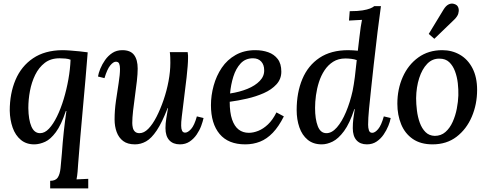

<svg xmlns="http://www.w3.org/2000/svg" viewBox="-20 -789 2706 1064"><path d="M325 -511Q344 -511 369.5 -509Q395 -507 421 -504.5Q447 -502 466 -499Q461 -432 454 -353.5Q447 -275 439.5 -191.5Q432 -108 425 -28Q418 52 413 120Q412 138 410 162Q408 186 404 205Q420 204 437.5 203.5Q455 203 469 202V255H258V213Q288 213 300 195Q312 177 315.5 142.5Q319 108 323 60Q327 1 333.5 -59.5Q340 -120 348 -174H345Q319 -96 289.5 -56.5Q260 -17 230.5 -3.5Q201 10 173 11Q127 12 96 -13.5Q65 -39 50 -82Q35 -125 34 -176Q34 -271 66 -346.5Q98 -422 163 -466Q228 -510 325 -511ZM310 -466Q261 -466 228 -440.5Q195 -415 175 -374Q155 -333 146 -285Q137 -237 137 -190Q138 -125 154 -88Q170 -51 202 -51Q228 -51 251.5 -76Q275 -101 296 -144Q317 -187 333 -240Q349 -293 359 -349.5Q369 -406 371 -458Q359 -463 342.5 -464.5Q326 -466 310 -466Z M728 11Q687 11 662.5 -7.5Q638 -26 626.5 -57.5Q615 -89 615 -127Q615 -177 622.5 -229.5Q630 -282 637.5 -329Q645 -376 645 -407Q645 -425 640.5 -436Q636 -447 622 -447Q608 -447 591 -426.5Q574 -406 559 -356L523 -365Q526 -384 536 -408.5Q546 -433 562.5 -456.5Q579 -480 602.5 -495.5Q626 -511 658 -511Q703 -511 723 -484.5Q743 -458 743 -409Q743 -380 738.5 -340Q734 -300 728 -257.5Q722 -215 717.5 -175.5Q713 -136 713 -107Q713 -95 716 -81.5Q719 -68 728 -59.5Q737 -51 753 -51Q778 -51 802 -75.5Q826 -100 847.5 -142Q869 -184 886.5 -235Q904 -286 914 -339.5Q924 -393 924 -441Q924 -455 923.5 -471Q923 -487 921 -500H1020Q1022 -488 1022 -481.5Q1022 -475 1022 -467Q1022 -448 1020 -422.5Q1018 -397 1014 -360Q1010 -323 1003 -270Q997 -222 993.5 -192Q990 -162 987.5 -143.5Q985 -125 984.5 -113.5Q984 -102 984 -92Q984 -75 989 -64.5Q994 -54 1006 -54Q1021 -54 1039 -74Q1057 -94 1071 -144L1108 -135Q1104 -116 1095 -91.5Q1086 -67 1070 -43.5Q1054 -20 1031 -4.5Q1008 11 977 11Q939 11 918 -12Q897 -35 897 -79Q897 -105 901.5 -132.5Q906 -160 911 -190H909Q878 -110 848.5 -66Q819 -22 789.5 -5.5Q760 11 728 11Z M1395 -511Q1434 -511 1466.5 -499.5Q1499 -488 1519 -462Q1539 -436 1539 -392Q1539 -351 1512 -321.5Q1485 -292 1442 -273Q1399 -254 1349 -242.5Q1299 -231 1253 -225Q1253 -165 1266 -127Q1279 -89 1302.5 -71Q1326 -53 1359 -53Q1384 -53 1411.5 -64Q1439 -75 1465 -99.5Q1491 -124 1512 -166L1553 -144Q1525 -88 1492 -53.5Q1459 -19 1421 -4Q1383 11 1339 11Q1245 11 1197 -46.5Q1149 -104 1149 -206Q1149 -260 1164 -314.5Q1179 -369 1209 -413.5Q1239 -458 1286 -484.5Q1333 -511 1395 -511ZM1382 -466Q1340 -466 1313.5 -437.5Q1287 -409 1273 -364Q1259 -319 1255 -271Q1308 -279 1351 -296.5Q1394 -314 1419.5 -340.5Q1445 -367 1444 -400Q1444 -430 1427.5 -448Q1411 -466 1382 -466Z M1763 11Q1716 11 1685 -14.5Q1654 -40 1639 -83.5Q1624 -127 1624 -179Q1624 -276 1655.5 -351Q1687 -426 1750.5 -468.5Q1814 -511 1910 -511Q1922 -511 1937 -510Q1952 -509 1963 -508Q1968 -547 1971.5 -580.5Q1975 -614 1979 -639.5Q1983 -665 1986 -679Q1969 -678 1949.5 -677Q1930 -676 1914 -675L1918 -727Q1963 -727 1989.5 -731.5Q2016 -736 2031 -742Q2046 -748 2054 -755H2091Q2082 -692 2072.5 -614Q2063 -536 2051 -430Q2044 -364 2037 -301Q2030 -238 2025 -185Q2020 -132 2020 -98Q2020 -80 2024.5 -66.5Q2029 -53 2043 -53Q2058 -53 2075.5 -73.5Q2093 -94 2107 -144L2145 -135Q2142 -116 2132 -91.5Q2122 -67 2106 -43.5Q2090 -20 2067 -4.5Q2044 11 2013 11Q1976 11 1955.5 -12Q1935 -35 1935 -79Q1935 -105 1938 -130Q1941 -155 1946 -185H1944Q1918 -105 1886.5 -62.5Q1855 -20 1823.5 -4.5Q1792 11 1763 11ZM1789 -51Q1819 -51 1847 -83Q1875 -115 1897.5 -168.5Q1920 -222 1934 -285Q1941 -320 1946.5 -362.5Q1952 -405 1957 -456Q1944 -461 1926.5 -463Q1909 -465 1894 -465Q1855 -465 1826.5 -447Q1798 -429 1778.5 -399.5Q1759 -370 1747.5 -334Q1736 -298 1731 -261Q1726 -224 1726 -191Q1726 -129 1741 -90Q1756 -51 1789 -51Z M2431 -511Q2485 -511 2529 -485.5Q2573 -460 2598.5 -410.5Q2624 -361 2624 -291Q2624 -211 2594.5 -142Q2565 -73 2510 -31Q2455 11 2377 11Q2311 11 2267.5 -19Q2224 -49 2203 -100.5Q2182 -152 2182 -214Q2182 -295 2212 -362.5Q2242 -430 2298 -470.5Q2354 -511 2431 -511ZM2416 -464Q2376 -465 2347.5 -435.5Q2319 -406 2303 -356Q2287 -306 2286 -245Q2286 -213 2290.5 -176.5Q2295 -140 2306.5 -108.5Q2318 -77 2338 -57Q2358 -37 2389 -36Q2424 -36 2448.5 -57.5Q2473 -79 2488.5 -113.5Q2504 -148 2511.5 -187Q2519 -226 2520 -260Q2521 -293 2517 -328Q2513 -363 2501.5 -394Q2490 -425 2469.5 -444.5Q2449 -464 2416 -464ZM2387 -574 2356 -601 2438 -736Q2451 -757 2465 -764Q2479 -771 2491.5 -768.5Q2504 -766 2511 -760Q2519 -753 2521.5 -740.5Q2524 -728 2519.5 -713Q2515 -698 2498 -681Z"/></svg>

Font: Lora Medium
Style: Italic
Weight: 500
Italic angle: -3°
Designer: Olga Karpushina, Alexei Vanyashin (Cyrillic)
Foundry: Cyreal
Version: Version 3.004